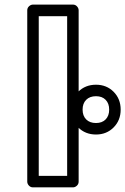

<svg xmlns="http://www.w3.org/2000/svg" viewBox="-20 -787 543 832"><path d="M98.1 0V-742.2Q98.1 -752.9 106 -760Q113.8 -767.1 123 -767.1H295.9Q306.6 -767.1 313.7 -759.3Q320.8 -751.5 320.8 -742.2V0Q320.8 10.7 313 17.8Q305.2 24.9 295.9 24.9H123Q112.3 24.9 105.2 17.1Q98.1 9.3 98.1 0ZM147.9 -24.9H271V-716.8H147.9ZM396 -419.9Q441.9 -419.9 472.4 -389.2Q502.9 -358.4 502.9 -312Q502.9 -265.6 472.4 -234.9Q441.9 -204.1 396 -204.1Q349.6 -204.1 318.8 -234.9Q288.1 -265.6 288.1 -312Q288.1 -358.4 318.8 -389.2Q349.6 -419.9 396 -419.9ZM396 -253.9Q422.4 -253.9 437.7 -269.5Q453.1 -285.2 453.1 -312Q453.1 -338.9 437.7 -354.5Q422.4 -370.1 396 -370.1Q369.1 -370.1 353.5 -354.5Q337.9 -338.9 337.9 -312Q337.9 -285.2 353.5 -269.5Q369.1 -253.9 396 -253.9Z"/></svg>

Font: Trueno Bold Outline
Style: Regular
Weight: 700
Width: 6
Designer: Julieta Ulanovsky
Foundry: Julieta Ulanovsky
Version: Version 3.001b | FøM Fix